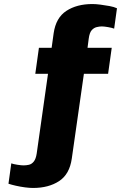

<svg xmlns="http://www.w3.org/2000/svg" viewBox="-20 -748 640 952"><path d="M144 184Q127 184 104 181Q81 178 59 173Q37 168 22 163L36 62Q47 66 66.5 69Q86 72 97 72Q110 72 123.5 69Q137 66 147.5 53Q158 40 162 13L218 -382H155L173 -511H236L246 -583Q257 -660 309 -694Q361 -728 438 -728Q455 -728 478 -725Q501 -722 523 -718Q545 -714 560 -707L546 -606Q536 -610 516 -613.5Q496 -617 485 -617Q473 -617 459 -613.5Q445 -610 434.5 -598Q424 -586 420 -557L414 -511H534L516 -382H396L336 38Q325 116 273 150Q221 184 144 184Z"/></svg>

Font: Chivo Mono Medium ExtraBold
Style: Italic
Weight: 800
Italic angle: -8.05°
Monospace: yes
Version: Version 1.008